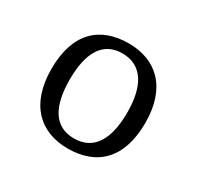

<svg xmlns="http://www.w3.org/2000/svg" viewBox="-87 -817 548 535"><g transform="rotate(30 187.0 -549.5)"><path d="M186 -380C280 -380 338 -436 338 -550C338 -664 276 -719 188 -719C94 -719 36 -664 36 -550C36 -436 97 -380 186 -380ZM187 -413C122 -413 95 -466 95 -550C95 -633 122 -686 186 -686C251 -686 280 -633 280 -550C280 -466 252 -413 187 -413Z"/></g></svg>

Font: Noto Serif Ethiopic Light
Style: Regular
Weight: 300
Designer: Monotype Design Team
Foundry: Monotype Imaging Inc.
Version: Version 2.102